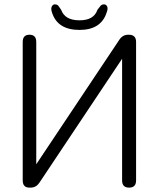

<svg xmlns="http://www.w3.org/2000/svg" viewBox="-20 -859 727 879"><path d="M115 0Q84 0 84 -33V-667Q84 -700 115 -700Q146 -700 146 -667V-107L527 -678Q542 -700 567 -700H570Q603 -700 603 -667V-33Q603 0 571 0Q539 0 539 -33V-590L160 -22Q145 0 120 0ZM344 -722Q243 -722 218 -802Q212 -819 217 -829Q222 -839 231 -839Q242 -839 247.5 -832Q253 -825 260 -814Q277 -766 344 -766Q410 -766 426 -814Q434 -825 440 -832Q446 -839 456 -839Q466 -839 470.5 -829.5Q475 -820 469 -804Q444 -722 344 -722Z"/></svg>

Font: Shin Retro Maru Gothic Regular
Style: Regular
Weight: 400
Designer: Iose
Foundry: Typographish
Version: Version 1.002